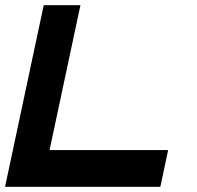

<svg xmlns="http://www.w3.org/2000/svg" viewBox="-24 -720 758 740"><path d="M-4.5 0 144.5 -700H286L167 -141.5H624L594 0Z"/></svg>

Font: Tourney Expanded Black
Style: Italic
Weight: 900
Width: 7
Italic angle: -12°
Designer: Tyler Finck
Foundry: Etcetera Type Co
Version: Version 1.010; ttfautohint (v1.8.3)